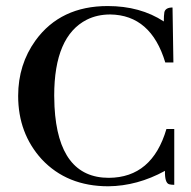

<svg xmlns="http://www.w3.org/2000/svg" viewBox="-20 -616 640 645"><path d="M534.2 -42Q533.2 -2 547.9 2.9Q554.7 4.9 565.4 4.9V-182.6H539.1Q491.2 -19.5 345.7 -18.6Q175.8 -18.6 163.1 -257.8Q162.1 -276.4 162.1 -294.9Q162.1 -494.1 271.5 -549.8Q306.6 -567.4 350.6 -567.4Q487.3 -565.4 535.2 -406.2H562.5L559.6 -590.8Q536.1 -590.8 532.2 -575.2Q530.3 -564.5 530.3 -543.9Q451.2 -595.7 341.8 -595.7Q183.6 -595.7 99.6 -480.5Q41 -399.4 41 -293.9Q41 -168 120.1 -81.1Q205.1 9.8 343.8 9.8Q441.4 8.8 534.2 -42Z"/></svg>

Font: Abhaya Libre SemiBold
Style: Regular
Weight: 600
Designer: Pushpananda Ekanayake, Sol Matas, Pathum Egodawatta
Foundry: Mooniak
Version: Version 1.050 ; ttfautohint (v1.6)